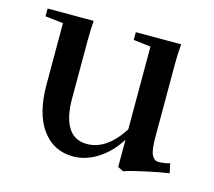

<svg xmlns="http://www.w3.org/2000/svg" viewBox="-73 -515 690 619"><g transform="rotate(15 272.5 -206.0)"><path d="M216.3 11.2Q150.9 11.2 112.5 -41.5Q74.2 -94.2 74.2 -190.4V-395.5L14.2 -402.3V-428.2H168Q165.5 -394 165.5 -363.3V-167Q165.5 -106 186.3 -72.5Q207 -39.1 249 -39.1Q314.9 -39.1 366.2 -119.1V-395.5L308.6 -402.3V-428.2H460Q457 -395.5 457 -363.3V-117.7Q457 -74.7 464.8 -58.8Q472.7 -43 486.8 -43Q507.3 -43 524.9 -48.8L531.7 -17.1Q503.4 -13.2 452.9 -2.2Q402.3 8.8 385.3 15.6L366.2 6.3V-84.5Q337.9 -39.6 298.3 -14.2Q258.8 11.2 216.3 11.2Z"/></g></svg>

Font: Elstob 14pt Medium
Style: Regular
Weight: 500
Designer: Peter S. Baker
Version: Version 1.015